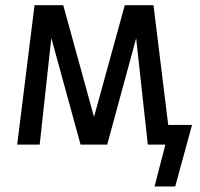

<svg xmlns="http://www.w3.org/2000/svg" viewBox="-20 -544 754 725"><path d="M335 -102.5 451.2 -524.4H559.6L615.2 -72.3H705.1L641.6 160.2H563.5L604.5 2H566.4H538.1L494.1 -399.4L384.8 2H284.2L173.8 -400.4L129.9 2H44.9L110.4 -524.4H218.8Z"/></svg>

Font: irohakakuC Regular
Style: Regular
Weight: 400
Designer: [Source Han Sans]
Ryoko NISHIZUKA Ë•øÂ°öÊ∂ºÂ≠ê (kana & ideographs); Paul D. Hunt (Latin, Greek & Cyrillic); Wenlong ZHAN
Version: Version 1.001.20160904